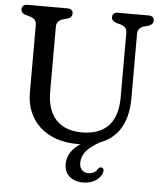

<svg xmlns="http://www.w3.org/2000/svg" viewBox="-60 -753 875 1025"><g transform="rotate(5 377.0 -240.5)"><path d="M531.5 -700C511 -700 500.5 -690.5 500.5 -674C500.5 -661.5 508.5 -651.5 527 -645L548 -639.5C572 -633 584 -621 584 -594.5V-250.5C584 -105.5 508 -47 394 -47C277.5 -47 206.5 -112.5 206.5 -249V-596C206.5 -622 221 -633.5 242.5 -639.5L265 -646C281.5 -650.5 289.5 -661.5 289.5 -674C289.5 -690.5 279.5 -700 258 -700H47C27 -700 15.5 -690.5 15.5 -674C15.5 -661.5 23.5 -650.5 40 -646L62.5 -639.5C85 -633 99 -622 99 -596V-233.5C99 -86 204 17 375.5 17C381 17 386.5 17 391.5 16.5C345 48 322.5 85 322.5 129C322.5 183.5 361 219 424.5 219C479.5 219 516.5 187.5 525.5 156.5C530 140.5 523.5 132 515.5 130.5C507.5 129 500.5 132.5 496 140.5C485.5 159 466 167 447 167C420.5 167 399.5 150 399.5 116C399.5 68.5 429.5 35.5 489 1L488.5 0C586 -33 641.5 -115.5 641.5 -250.5V-594.5C641.5 -621 653.5 -633 677.5 -639.5L698.5 -645C715.5 -651.5 724.5 -661.5 724.5 -674C724.5 -690.5 714.5 -700 693 -700Z"/></g></svg>

Font: dr Title
Style: Regular
Weight: 400
Version: Version 1.000;hotconv 1.0.109;makeotfexe 2.5.65596